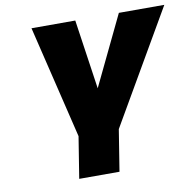

<svg xmlns="http://www.w3.org/2000/svg" viewBox="-82 -827 932 911"><g transform="rotate(-10 384.0 -371.5)"><path d="M227 0 259 -200 128 -743H339L388 -408L549 -743H768L453 -200L421 0Z"/></g></svg>

Font: Exo Thin Black
Style: Italic
Weight: 900
Italic angle: -9°
Version: Version 2.000